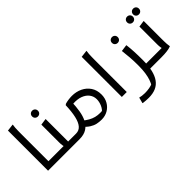

<svg xmlns="http://www.w3.org/2000/svg" viewBox="-26 -1515 2531 2531"><g transform="rotate(-45 1239.5 -250.0)"><path d="M158 0V-85H336V-20L316 0ZM96 -748 196 -760V-752Q192 -734 190.5 -707Q189 -680 188.5 -652Q188 -624 188 -604V0H96Z M336 -85H509L475 -64Q471 -78 467 -103.5Q463 -129 463 -160V-492L547 -504H555V-47L517 -85H703V-20L683 0H316V-65ZM507 -600Q484 -600 468.5 -615Q453 -630 453 -654Q453 -678 468.5 -693Q484 -708 507 -708Q530 -708 545.5 -693Q561 -678 561 -654Q561 -630 545.5 -615Q530 -600 507 -600Z M1014 -476Q1094 -476 1160 -444.5Q1226 -413 1265.5 -354Q1305 -295 1305 -212Q1305 -144 1274.5 -90.5Q1244 -37 1191.5 -6.5Q1139 24 1073 24Q1028 24 987 15Q946 6 905 -20Q864 -46 819 -96L881 -148Q922 -115 959.5 -94Q997 -73 1036 -63Q1075 -53 1120 -53Q1132 -53 1146 -54Q1160 -55 1171 -56L1122 -24Q1173 -63 1195 -113.5Q1217 -164 1217 -212Q1217 -266 1185.5 -308.5Q1154 -351 1095 -373.5Q1036 -396 953 -390L958 -421Q955 -336 942.5 -259.5Q930 -183 900.5 -125Q871 -67 818.5 -33.5Q766 0 683 0V-65L703 -85Q759 -85 794.5 -126Q830 -167 848.5 -247.5Q867 -328 871 -446L887 -458Q917 -467 951.5 -471.5Q986 -476 1014 -476Z M1471 -748 1571 -760V-752Q1567 -734 1565.5 -707Q1564 -680 1563.5 -652Q1563 -624 1563 -604V0H1471Z M1985 0V-85H2163V-20L2143 0ZM1627 168Q1646 173 1670.5 176.5Q1695 180 1723 180Q1764 180 1806 173Q1848 166 1884 148L1853 172Q1872 141 1886.5 99.5Q1901 58 1910 -1Q1919 -60 1919 -144Q1919 -225 1913.5 -294Q1908 -363 1900 -428L1988 -440H1996Q2004 -376 2007.5 -308Q2011 -240 2011 -148Q2011 -43 1993.5 33.5Q1976 110 1940 160.5Q1904 211 1848 235.5Q1792 260 1715 260Q1689 260 1664 258Q1639 256 1623 254Q1607 252 1607 252V244ZM1937 -542Q1914 -542 1898.5 -557Q1883 -572 1883 -596Q1883 -620 1898.5 -635Q1914 -650 1937 -650Q1960 -650 1975.5 -635Q1991 -620 1991 -596Q1991 -572 1975.5 -557Q1960 -542 1937 -542Z M2143 0V-65L2163 -85H2337L2303 -64Q2299 -78 2295 -103.5Q2291 -129 2291 -160V-492L2375 -504H2383V-172Q2383 -152 2383.5 -126Q2384 -100 2385.5 -75Q2387 -50 2391 -32V-24Q2361 -12 2315.5 -6Q2270 0 2207 0ZM2400 -610Q2377 -610 2361.5 -625Q2346 -640 2346 -664Q2346 -688 2361.5 -703Q2377 -718 2400 -718Q2423 -718 2438.5 -703Q2454 -688 2454 -664Q2454 -640 2438.5 -625Q2423 -610 2400 -610ZM2269 -592Q2246 -592 2230.5 -607Q2215 -622 2215 -646Q2215 -670 2230.5 -685Q2246 -700 2269 -700Q2292 -700 2307.5 -685Q2323 -670 2323 -646Q2323 -622 2307.5 -607Q2292 -592 2269 -592Z"/></g></svg>

Font: Kufam
Style: Italic
Weight: 400
Italic angle: -11°
Designer: Artur Schmal
Foundry: Original Type
Version: Version 1.301; ttfautohint (v1.8.3)